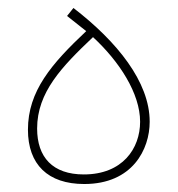

<svg xmlns="http://www.w3.org/2000/svg" viewBox="-20 -461 445 481"><path d="M191 0C312 0 355 -87 355 -156C355 -256 273 -357 164 -441L148 -421L196 -383C109 -301 50 -233 50 -136C50 -49 100 0 191 0ZM190 -24C112 -24 73 -67 73 -139C73 -230 135 -294 213 -368C279 -307 331 -227 331 -156C331 -89 287 -24 190 -24Z"/></svg>

Font: Noto Sans Arabic UI Th
Style: Regular
Weight: 100
Designer: Monotype Design Team, Nadine Chahine and Nizar Qandah
Foundry: Monotype Imaging Inc.
Version: Version 2.010